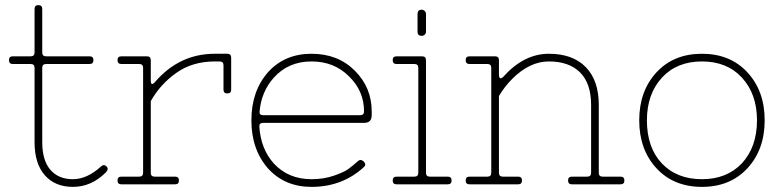

<svg xmlns="http://www.w3.org/2000/svg" viewBox="-20 -720 3058 750"><path d="M265 -20Q320 -20 375 -70Q386 -80 396 -70Q406 -60 394 -47Q337 10 265 10Q195 10 155 -35.5Q115 -81 115 -165V-455Q115 -470 100 -470H30Q15 -470 15 -485Q15 -500 30 -500H100Q115 -500 115 -515V-685Q115 -700 130 -700Q145 -700 145 -685V-515Q145 -500 160 -500H330Q345 -500 345 -485Q345 -470 330 -470H160Q145 -470 145 -455V-165Q145 -94 176.5 -57Q208 -20 265 -20Z M838 -480H819Q732 -480 669 -435.5Q606 -391 569 -325V-45Q569 -30 584 -30H664Q679 -30 679 -15Q679 0 664 0H454Q439 0 439 -15Q439 -30 454 -30H524Q539 -30 539 -45V-455Q539 -470 524 -470H454Q439 -470 439 -485Q439 -500 454 -500H554Q569 -500 569 -485V-406Q569 -382 585 -399Q680 -510 819 -510H868Q883 -510 883 -495V-370Q883 -355 868 -355Q853 -355 853 -370V-465Q853 -480 838 -480Z M1197 -20Q1245 -20 1285 -34Q1325 -48 1341 -60Q1357 -72 1380 -92Q1390 -100 1402 -88Q1412 -76 1401 -67Q1317 10 1197 10Q1092 10 1027 -62Q962 -136 962 -250Q962 -364 1027 -438Q1092 -510 1197 -510Q1300 -510 1366 -444Q1432 -378 1432 -285V-270Q1432 -240 1402 -240H1008Q992 -240 993 -225Q999 -138 1049 -82Q1106 -20 1197 -20ZM994 -285Q992 -270 1008 -270H1387Q1402 -270 1402 -285Q1402 -365 1343 -422Q1285 -480 1197 -480Q1106 -480 1049 -416Q1001 -362 994 -285Z M1729 -30Q1744 -30 1744 -15Q1744 0 1729 0H1529Q1514 0 1514 -15Q1514 -30 1529 -30H1599Q1614 -30 1614 -45V-455Q1614 -470 1599 -470H1529Q1514 -470 1514 -485Q1514 -500 1529 -500H1629Q1644 -500 1644 -485V-45Q1644 -30 1659 -30ZM1627 -580Q1611 -580 1611 -596V-665Q1611 -682 1627 -682Q1634 -682 1639 -677Q1644 -672 1644 -665V-596Q1644 -589 1639 -584.5Q1634 -580 1627 -580Z M1814 -30H1884Q1899 -30 1899 -45V-455Q1899 -470 1884 -470H1814Q1799 -470 1799 -485Q1799 -500 1814 -500H1914Q1929 -500 1929 -485V-429Q1929 -418 1933 -415Q1937 -412 1945 -419Q2026 -510 2124 -510Q2217 -510 2268 -458Q2319 -406 2319 -310V-45Q2319 -30 2334 -30H2404Q2419 -30 2419 -15Q2419 0 2404 0H2214Q2199 0 2199 -15Q2199 -30 2214 -30H2274Q2289 -30 2289 -45V-310Q2289 -394 2246 -437Q2203 -480 2124 -480Q2049 -480 1981 -412Q1951 -382 1929 -345V-45Q1929 -30 1944 -30H2004Q2019 -30 2019 -15Q2019 0 2004 0H1814Q1799 0 1799 -15Q1799 -30 1814 -30Z M2545 -62Q2477 -135 2477 -250Q2477 -365 2545 -438Q2612 -510 2722 -510Q2832 -510 2899 -438Q2967 -365 2967 -250Q2967 -135 2899 -62Q2832 10 2722 10Q2612 10 2545 -62ZM2507 -250Q2507 -144 2565 -82Q2624 -20 2722 -20Q2819 -20 2878 -82Q2937 -146 2937 -250Q2937 -353 2878 -417Q2820 -480 2722 -480Q2624 -480 2566 -417Q2507 -353 2507 -250Z"/></svg>

Font: ClassicType
Style: Regular
Weight: 400
Version: Version 1.004